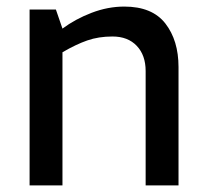

<svg xmlns="http://www.w3.org/2000/svg" viewBox="-20 -564 630 584"><path d="M70 -535H150L170 -477Q209 -506 258.5 -525Q308 -544 358 -544Q443 -544 483 -492.5Q523 -441 523 -360V0H423V-348Q423 -396 396 -424.5Q369 -453 322 -453Q280 -453 245.5 -441Q211 -429 170 -405V0H70Z"/></svg>

Font: Exo Medium
Style: Regular
Weight: 500
Designer: Natanael Gama
Foundry: Natanael Gama
Version: Version 1.500; ttfautohint (v1.6)